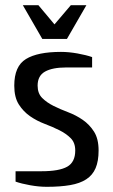

<svg xmlns="http://www.w3.org/2000/svg" viewBox="-20 -710 435 740"><path d="M128 -690 190 -616 253 -690H313L238 -560H143L68 -690ZM125 -380Q125 -350 142.5 -332.5Q160 -315 186 -302Q212 -289 242.5 -277.5Q273 -266 299 -248Q325 -230 342.5 -202.5Q360 -175 360 -130Q360 -89 348.5 -62Q337 -35 312.5 -19Q288 -3 250 3.5Q212 10 160 10Q130 10 96.5 4Q63 -2 40 -10V-50H140Q208 -50 239 -67.5Q270 -85 270 -130Q270 -160 252.5 -177.5Q235 -195 209 -208Q183 -221 152.5 -232.5Q122 -244 96 -262Q70 -280 52.5 -307.5Q35 -335 35 -380Q35 -455 80 -482.5Q125 -510 215 -510Q245 -510 278.5 -504Q312 -498 335 -490V-450H235Q182 -450 153.5 -434Q125 -418 125 -380Z"/></svg>

Font: Cuprum
Style: Regular
Weight: 400
Designer: Jovanny Lemonad
Foundry: Jovanny Lemonad
Version: Version 1.002